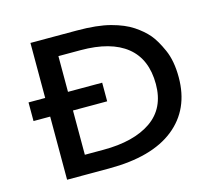

<svg xmlns="http://www.w3.org/2000/svg" viewBox="-92 -734 935 846"><g transform="rotate(-15 375.0 -311.0)"><path d="M114 1V-287H38V-372H114V-623H325Q418 -623 478 -607Q538 -591 575.5 -566Q613 -541 637 -513Q660 -486 683 -434.5Q706 -383 706 -308Q706 -162 603.5 -80.5Q501 1 306 1ZM218 -85H303Q442 -85 521.5 -140Q601 -195 601 -305Q601 -419 529 -477Q457 -535 319 -535H218V-372H374V-287H218Z"/></g></svg>

Font: Inconsolata ExtraExpanded SemiBold
Style: Regular
Weight: 600
Width: 8
Monospace: yes
Designer: Raph Levien, Cyreal, Brenton Simpson
Foundry: Raph Levien, Cyreal, Google
Version: Version 3.001; ttfautohint (v1.8.2.53-6de2)